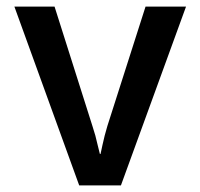

<svg xmlns="http://www.w3.org/2000/svg" viewBox="-20 -559 604 579"><path d="M541 -539.1Q510.7 -539.1 418.9 -539.1Q390.6 -449.2 303.7 -178.7Q294.9 -149.4 289.1 -122.1Q283.2 -94.7 283.2 -94.7Q282.2 -94.7 281.2 -94.7Q281.2 -94.7 274.4 -122.1Q268.6 -149.4 258.8 -178.7Q220.7 -298.8 144.5 -539.1Q114.3 -539.1 23.4 -539.1Q72.3 -404.3 218.8 0Q251 0 344.7 0Q393.6 -134.8 541 -539.1Z"/></svg>

Font: DaxlinePro-Medium
Style: Medium
Weight: 400
Designer: Hans Reichel
Version: Version 7.502; 2006